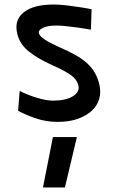

<svg xmlns="http://www.w3.org/2000/svg" viewBox="-20 -529 533 849"><path d="M214 77H320L267 300H170ZM67 -127Q102 -109 143.5 -96.5Q185 -84 214 -84Q272 -84 302.5 -103.5Q333 -123 327 -150Q320 -178 293.5 -197Q267 -216 213 -240Q144 -271 105 -303.5Q66 -336 56 -381Q42 -441 85.5 -475Q129 -509 217 -509Q243 -509 273 -505.5Q303 -502 328 -498Q357 -494 385 -488L382 -398Q353 -403 325 -407Q301 -410 275 -413Q249 -416 229 -416Q191 -416 170 -406Q149 -396 152 -382Q155 -369 179 -353.5Q203 -338 241 -321Q283 -303 314 -285.5Q345 -268 366 -248.5Q387 -229 400 -206Q413 -183 420 -152Q427 -120 418.5 -91Q410 -62 386 -39.5Q362 -17 324 -3.5Q286 10 235 10Q184 10 139 -5.5Q94 -21 60 -39Z"/></svg>

Font: Panefresco 750wt
Style: Regular
Weight: 750
Foundry: Campivisivi & Chank Co
Version: Version 1.000